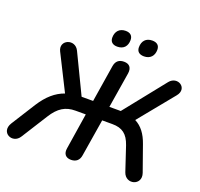

<svg xmlns="http://www.w3.org/2000/svg" viewBox="-152 -1076 1307 1254"><g transform="rotate(20 502.0 -449.0)"><path d="M465 8C500 8 522 -11 527 -46L569 -304H640C709 -304 747 -275 771 -205L827 -37C853 40 963 9 935 -72L872 -250C850 -313 818 -356 771 -380L971 -625C1024 -690 936 -746 888 -686L662 -403H583L623 -650C629 -690 611 -713 573 -713C537 -713 517 -695 511 -660L470 -403H390L259 -675C225 -747 121 -704 157 -633L281 -386C219 -364 169 -320 124 -250L18 -82C-30 -5 69 42 110 -25L223 -204C268 -276 315 -304 384 -304H455L416 -55C409 -15 428 8 465 8ZM682 -790C725 -790 750 -818 750 -860C750 -890 732 -906 699 -906C655 -906 631 -878 631 -835C631 -806 649 -790 682 -790ZM496 -790C541 -790 564 -818 564 -860C564 -890 546 -906 514 -906C471 -906 446 -878 446 -835C446 -806 464 -790 496 -790Z"/></g></svg>

Font: SN Pro Semibold
Style: Italic
Weight: 600
Italic angle: -9°
Designer: Tobias Whetton
Foundry: Supernotes
Version: Version 1.001;Glyphs 3.2 (3249)